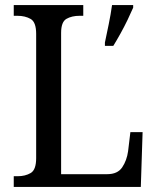

<svg xmlns="http://www.w3.org/2000/svg" viewBox="-20 -734 617 754"><path d="M34 0V-42H50Q79 -42 100.5 -54.5Q122 -67 122 -113V-601Q122 -647 100.5 -659.5Q79 -672 48 -672H34V-714H307V-672H293Q262 -672 241 -660Q220 -648 220 -605V-50H401Q442 -50 460 -77Q478 -104 483 -140L492 -215H540L533 0ZM392 -567Q399 -600 407 -639Q415 -678 420 -714H503V-704Q494 -683 481 -656Q468 -629 453 -602Q438 -575 425 -554H392Z"/></svg>

Font: Noto Serif Tamil SemiCondensed
Style: Italic
Weight: 400
Width: 4
Italic angle: -12°
Designer: Indian Type Foundry, Tom Grace, and the Monotype Design Team
Foundry: Monotype Imaging Inc.
Version: Version 2.003; ttfautohint (v1.8.4.7-5d5b)